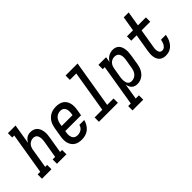

<svg xmlns="http://www.w3.org/2000/svg" viewBox="-15 -1518 2506 2506"><g transform="rotate(-45 1238.0 -265.0)"><path d="M-24 0V-80H24L119 -655H82V-735H223L178 -461Q187 -477 199.5 -492Q212 -507 228 -518Q244 -529 262.5 -533.5Q281 -538 299 -538Q325 -538 349.5 -529.5Q374 -521 391.5 -503.5Q409 -486 418.5 -463Q428 -440 432 -414.5Q436 -389 434.5 -362.5Q433 -336 428 -309L390 -80H427V0H252V-80H299L340 -323Q342 -338 343 -353.5Q344 -369 342.5 -383.5Q341 -398 336.5 -412Q332 -426 322.5 -437Q313 -448 299 -453Q285 -458 270 -458Q249 -458 228.5 -449.5Q208 -441 193 -425Q178 -409 170 -389Q162 -369 159 -348L115 -80H151V0Z M707 8Q678 8 650.5 2Q623 -4 600 -19Q577 -34 562 -57Q547 -80 540 -106.5Q533 -133 533.5 -162.5Q534 -192 539 -221L561 -351Q565 -375 573 -399.5Q581 -424 595 -446.5Q609 -469 629 -487.5Q649 -506 672.5 -517.5Q696 -529 721.5 -533.5Q747 -538 772 -538Q800 -538 828 -531.5Q856 -525 878 -510Q900 -495 914.5 -472Q929 -449 935.5 -422.5Q942 -396 941.5 -367Q941 -338 936 -309L922 -225H631L628 -207Q625 -192 624 -176Q623 -160 625.5 -144.5Q628 -129 634 -115Q640 -101 651 -91Q662 -81 676.5 -76.5Q691 -72 707 -72Q725 -72 743 -76.5Q761 -81 777 -91.5Q793 -102 803.5 -118Q814 -134 818 -152H908Q900 -119 882 -88Q864 -57 836.5 -34Q809 -11 775 -1.5Q741 8 707 8ZM644 -305H845L848 -323Q850 -338 851 -354Q852 -370 850 -385Q848 -400 842 -414Q836 -428 825.5 -438.5Q815 -449 800.5 -453.5Q786 -458 770 -458Q770 -458 770 -458Q770 -458 770 -458Q747 -458 725 -449Q703 -440 686.5 -422Q670 -404 661.5 -382Q653 -360 649 -337Z M1027 0V-80H1169L1264 -655H1146V-735H1368L1259 -80H1377V0Z M1442 205V125H1490L1585 -450H1548V-530H1689L1676 -452Q1687 -472 1702.5 -488.5Q1718 -505 1737.5 -516.5Q1757 -528 1778 -533Q1799 -538 1820 -538Q1846 -538 1869 -529Q1892 -520 1907.5 -502Q1923 -484 1931 -460.5Q1939 -437 1941.5 -412Q1944 -387 1942 -361Q1940 -335 1936 -309L1915 -179Q1911 -156 1904.5 -133.5Q1898 -111 1886.5 -89.5Q1875 -68 1858.5 -49Q1842 -30 1821 -17Q1800 -4 1777 2Q1754 8 1730 8Q1708 8 1687.5 1Q1667 -6 1652.5 -20.5Q1638 -35 1629.5 -54.5Q1621 -74 1617 -96L1581 125H1640V205ZM1706 -72Q1729 -72 1751 -81.5Q1773 -91 1789 -108.5Q1805 -126 1813.5 -148Q1822 -170 1826 -193L1848 -323Q1850 -338 1851 -354Q1852 -370 1850 -385Q1848 -400 1842 -414Q1836 -428 1826 -438.5Q1816 -449 1801 -453.5Q1786 -458 1770 -458Q1750 -458 1729 -450Q1708 -442 1693 -425.5Q1678 -409 1670 -389Q1662 -369 1659 -348L1637 -218Q1635 -202 1633.5 -185.5Q1632 -169 1633.5 -153.5Q1635 -138 1639 -123Q1643 -108 1652 -96Q1661 -84 1675.5 -78Q1690 -72 1706 -72Z M2256 8Q2231 8 2208 1Q2185 -6 2168 -22Q2151 -38 2141.5 -59.5Q2132 -81 2128.5 -105Q2125 -129 2126.5 -154Q2128 -179 2132 -204L2173 -450H2074V-530H2186L2220 -735H2311L2277 -530H2424V-450H2264L2221 -191Q2219 -178 2217.5 -165.5Q2216 -153 2216.5 -140.5Q2217 -128 2220 -115.5Q2223 -103 2229 -93Q2235 -83 2246 -77.5Q2257 -72 2270 -72Q2282 -72 2293.5 -76.5Q2305 -81 2314.5 -90Q2324 -99 2331 -110Q2338 -121 2342.5 -132Q2347 -143 2350.5 -155Q2354 -167 2356 -179Q2356 -180 2356.5 -181.5Q2357 -183 2357 -185H2447Q2446 -182 2446 -180Q2446 -178 2445 -175Q2441 -152 2433.5 -129.5Q2426 -107 2414 -85.5Q2402 -64 2385 -45.5Q2368 -27 2347 -14.5Q2326 -2 2302.5 3Q2279 8 2256 8Z"/></g></svg>

Font: Iosevka Slab Medium Oblique
Style: Regular
Weight: 500
Italic angle: -9°
Monospace: yes
Designer: Belleve Invis
Foundry: Belleve Invis
Version: Version 11.1.1; ttfautohint (v1.8.3)